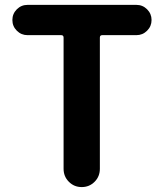

<svg xmlns="http://www.w3.org/2000/svg" viewBox="-20 -760 665 780"><path d="M238.3 -74.2V-607.4Q238.3 -617.2 228.5 -617.2H91.8Q66.4 -617.2 48.3 -635.3Q30.3 -653.3 30.3 -678.7Q30.3 -704.1 48.3 -722.2Q66.4 -740.2 91.8 -740.2H534.2Q559.6 -740.2 577.6 -722.2Q595.7 -704.1 595.7 -678.7Q595.7 -653.3 577.6 -635.3Q559.6 -617.2 534.2 -617.2H395.5Q385.7 -617.2 385.7 -607.4V-74.2Q385.7 -43 364.3 -21.5Q342.8 0 312 0Q281.2 0 259.8 -21.5Q238.3 -43 238.3 -74.2Z"/></svg>

Font: Gen Jyuu GothicX Bold
Style: Bold
Weight: 700
Designer: Ryoko NISHIZUKA (kana &amp; ideographs); Paul D. Hunt (Latin, Greek &amp; Cyrillic); Wenlong ZHANG (bopomofo); Sandoll C
Version: Version 1.058.20140828